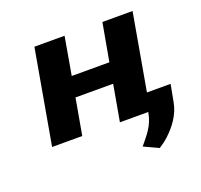

<svg xmlns="http://www.w3.org/2000/svg" viewBox="-126 -670 1061 1011"><g transform="rotate(-20 405.0 -164.5)"><path d="M622 0 715 -528H546L508 -316H297L334 -528H165L72 0H241L277 -203H488L452 0ZM521 161 603 199C622 187 640 174 657 158C700 118 742 64 754 -3L772 -99H628L610 4C598 74 558 115 521 161Z"/></g></svg>

Font: Asimov
Style: XWidIt
Weight: 500
Designer: Google
Version: Version 2.000980; 2014